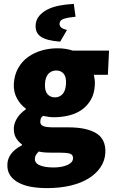

<svg xmlns="http://www.w3.org/2000/svg" viewBox="-20 -760 586 986"><path d="M159 54Q158 78 184.5 89Q211 100 255 100Q297 100 325.5 87.5Q354 75 355 54Q356 34 339 29Q322 24 290 24H251Q221 24 205.5 22.5Q190 21 179 18Q170 27 165 35Q160 43 159 54ZM18 82Q21 23 93 -14V-18Q74 -32 62 -52Q50 -72 51 -104Q53 -130 69 -155Q85 -180 112 -198L113 -202Q87 -220 68 -253Q49 -286 51 -330Q54 -376 73.5 -410.5Q93 -445 124.5 -467.5Q156 -490 195 -501Q234 -512 275 -512Q319 -512 354 -500H540L534 -376H462Q464 -367 466 -353Q468 -339 467 -324Q465 -280 447 -248.5Q429 -217 401 -197Q373 -177 335.5 -167.5Q298 -158 256 -158Q231 -158 201 -165Q192 -158 190 -152.5Q188 -147 187 -136Q186 -119 202 -112.5Q218 -106 256 -106H331Q425 -106 474.5 -75.5Q524 -45 521 24Q519 65 496.5 98.5Q474 132 435.5 156Q397 180 342.5 193Q288 206 221 206Q178 206 140.5 199.5Q103 193 75 178Q47 163 31.5 139.5Q16 116 18 82ZM262 -260Q286 -260 301.5 -277Q317 -294 319 -330Q321 -365 307 -381.5Q293 -398 269 -398Q245 -398 229 -381.5Q213 -365 211 -330Q209 -294 223.5 -277Q238 -260 262 -260ZM289 -546Q252 -549 227.5 -555.5Q203 -562 188.5 -572.5Q174 -583 168 -597.5Q162 -612 163 -632Q165 -659 181.5 -678.5Q198 -698 224.5 -711.5Q251 -725 286 -731.5Q321 -738 359 -740L368 -674Q332 -671 309.5 -664Q287 -657 286 -640Q285 -628 293 -620Q301 -612 324 -606L289 -546Z"/></svg>

Font: Kilde Sans Black
Style: Regular
Weight: 900
Italic angle: -3°
Designer: Paul D. Hunt
Foundry: Adobe Systems Incorporated
Version: Version 1.050;PS Version 1.000;hotconv 1.0.70;makeotf.lib2.5